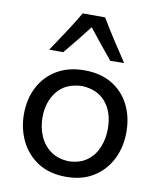

<svg xmlns="http://www.w3.org/2000/svg" viewBox="-91 -896 815 979"><g transform="rotate(10 316.5 -406.5)"><path d="M318.8 11.7Q231 11.7 171.4 -27.1Q111.8 -65.9 81.5 -129.4Q51.3 -192.9 51.3 -266.1Q51.3 -345.2 83.5 -407Q115.7 -468.8 175.3 -504.2Q234.9 -539.6 317.4 -539.6Q402.3 -539.6 461.4 -503.4Q520.5 -467.3 551.3 -405.3Q582 -343.3 582 -266.1Q582 -188 550.3 -125Q518.6 -62 459.5 -25.1Q400.4 11.7 318.8 11.7ZM318.8 -68.8Q376 -70.8 412.8 -98.4Q449.7 -126 467.8 -170.2Q485.8 -214.4 485.8 -266.1Q485.8 -351.1 442.4 -403.1Q398.9 -455.1 318.8 -458.5Q233.9 -455.6 190.7 -401.1Q147.5 -346.7 147.5 -266.1Q147.5 -215.3 166.3 -170.9Q185.1 -126.5 223.1 -98.6Q261.2 -70.8 318.8 -68.8ZM438 -609.9Q406.7 -647.5 375.7 -685.8Q344.7 -724.1 314.9 -762.2Q257.8 -688 193.8 -611.8H121.1Q157.2 -665.5 191.9 -718.3Q226.6 -771 257.3 -823.7H373.5Q404.8 -771 439 -718Q473.1 -665 509.3 -611.3Z"/></g></svg>

Font: Pinar DS1 Medium
Style: Regular
Weight: 500
Designer: Amin Abedi
Version: Version 3.000